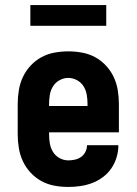

<svg xmlns="http://www.w3.org/2000/svg" viewBox="-20 -731 540 759"><path d="M250 8Q222 8 195 3Q168 -2 144 -15Q120 -28 101 -48.5Q82 -69 70.5 -93.5Q59 -118 54.5 -145.5Q50 -173 50 -200V-320Q50 -347 54.5 -374.5Q59 -402 70.5 -426.5Q82 -451 101 -471.5Q120 -492 144 -505Q168 -518 195.5 -523Q223 -528 250 -528Q277 -528 304.5 -523Q332 -518 356 -505Q380 -492 399 -471.5Q418 -451 429.5 -426.5Q441 -402 445.5 -374.5Q450 -347 450 -320V-208H174V-200Q174 -182 177 -164Q180 -146 189.5 -130.5Q199 -115 215.5 -106Q232 -97 250 -97Q263 -97 276.5 -100Q290 -103 301 -111Q312 -119 318 -131.5Q324 -144 324 -157H448Q448 -133 441 -109.5Q434 -86 420.5 -66Q407 -46 387 -31Q367 -16 344.5 -7.5Q322 1 298 4.5Q274 8 250 8ZM174 -312H326V-320Q326 -338 323 -356Q320 -374 310.5 -389.5Q301 -405 284.5 -414Q268 -423 250 -423Q232 -423 215.5 -414Q199 -405 189.5 -389.5Q180 -374 177 -356Q174 -338 174 -320ZM100 -629V-711H400V-629Z"/></svg>

Font: Iosevka Term Curly Extrabold
Style: Regular
Weight: 800
Designer: Belleve Invis
Foundry: Belleve Invis
Version: Version 32.3.0